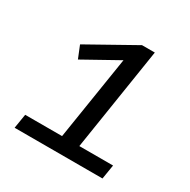

<svg xmlns="http://www.w3.org/2000/svg" viewBox="-159 -853 988 1001"><g transform="rotate(30 335.5 -352.5)"><path d="M56 0 70 -86H292L377 -623L426 -619L164 -473L134 -547L416 -705H493L396 -86H599L585 0Z"/></g></svg>

Font: Nunito Sans 7pt SemiExpanded Medium
Style: Italic
Weight: 500
Width: 6
Italic angle: -9°
Designer: Vernon Adams
Foundry: Vernon Adams
Version: Version 3.101;gftools[0.9.27]